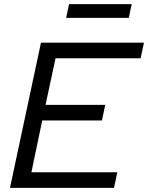

<svg xmlns="http://www.w3.org/2000/svg" viewBox="-20 -903 712 923"><path d="M28 0 177 -698H672L656 -623H247L199 -399H486L470 -324H183L131 -75H544L528 0ZM298 -817 312 -883H613L599 -817Z"/></svg>

Font: Azeret Mono Thin Light
Style: Italic
Weight: 300
Italic angle: -12°
Version: Version 1.002